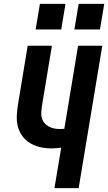

<svg xmlns="http://www.w3.org/2000/svg" viewBox="-20 -971 558 991"><path d="M261 0 296 -209Q283 -207 270.5 -206Q258 -205 246 -205Q216 -205 187.5 -211.5Q159 -218 135 -232.5Q111 -247 94.5 -270Q78 -293 71.5 -320.5Q65 -348 67 -378.5Q69 -409 74 -439L123 -735H248L196 -421Q194 -406 193 -390.5Q192 -375 196 -361Q200 -347 209.5 -336Q219 -325 231.5 -318Q244 -311 259 -308Q274 -305 289 -305Q295 -305 300.5 -305.5Q306 -306 312 -306L383 -735H508L386 0ZM364 -819 386 -951H518L496 -819ZM164 -819 186 -951H318L296 -819Z"/></svg>

Font: Iosevka SS04 Extrabold Oblique
Style: Regular
Weight: 800
Italic angle: -9°
Monospace: yes
Designer: Belleve Invis
Foundry: Belleve Invis
Version: Version 19.0.0; ttfautohint (v1.8.4)